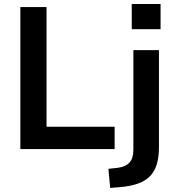

<svg xmlns="http://www.w3.org/2000/svg" viewBox="-20 -740 875 953"><path d="M81 0V-705H211V-111H549V0ZM634 -595V-720H777V-595ZM527 193 518 98 564 93Q603 88 622.5 67Q642 46 642 4V-491H769V-10Q769 39 758.5 74.5Q748 110 725 134Q702 158 664 171.5Q626 185 573 189Z"/></svg>

Font: Nunito Sans 11pt
Style: Bold
Weight: 700
Version: Version 3.101;gftools[0.9.27]